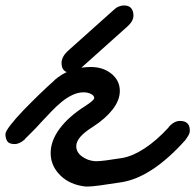

<svg xmlns="http://www.w3.org/2000/svg" viewBox="-62 -640 717 705"><path d="M30 -129Q10 -111 -8 -111Q-28 -111 -35 -121Q-42 -131 -42 -148Q-42 -157 -23 -181.5Q-4 -206 24 -235Q52 -264 83 -294Q114 -324 138 -345H137Q193 -394 271 -394Q317 -394 347.5 -369Q378 -344 378 -306Q378 -272 351.5 -238Q325 -204 280 -175Q248 -155 233 -137.5Q218 -120 218 -103Q218 -81 239 -65.5Q260 -50 288 -48H292Q314 -48 388 -60Q426 -67 469.5 -95.5Q513 -124 558 -173H557Q577 -196 599 -196Q635 -196 635 -161Q635 -152 630.5 -144Q626 -136 618 -125Q496 11 385 29Q334 37 304 41Q274 45 260 45H253Q195 39 159.5 4Q124 -31 124 -78Q124 -123 157 -167.5Q190 -212 250 -250Q284 -272 284 -280Q284 -289 272 -295Q260 -301 245 -301Q225 -301 204.5 -291.5Q184 -282 164.5 -266Q145 -250 126.5 -230.5Q108 -211 90 -192Q75 -175 59 -159Q43 -143 29 -129ZM356 -604Q364 -612 374 -616Q384 -620 393 -620Q411 -620 419.5 -610Q428 -600 428 -583Q428 -562 405 -542L234 -389Q224 -381 215.5 -377Q207 -373 198 -373Q164 -373 164 -409Q164 -430 185 -451Z"/></svg>

Font: Discipuli Britannica Bold
Style: Regular
Weight: 700
Designer: Peter Wiegel
Foundry: Peter Wiegel
Version: Version 0.001 2009